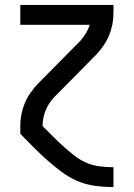

<svg xmlns="http://www.w3.org/2000/svg" viewBox="-20 -540 540 775"><path d="M437 215Q400 215 362.5 210Q325 205 291 190Q257 175 227 152.5Q197 130 169 105Q141 80 114.5 53.5Q88 27 62 0V-33Q62 -56 66.5 -79Q71 -102 80 -123.5Q89 -145 102.5 -164.5Q116 -184 132 -201L304 -375Q305 -376 306 -377Q307 -378 307 -379L308 -380Q319 -393 328 -408Q337 -423 342 -440H62V-520H438V-488Q438 -464 433.5 -441Q429 -418 420 -396.5Q411 -375 397.5 -355.5Q384 -336 368 -319L196 -145Q195 -144 194 -143Q193 -142 193 -141L192 -140Q173 -118 162.5 -90Q152 -62 152 -33V-31Q172 -11 192.5 9.5Q213 30 234 49Q255 68 277.5 86Q300 104 325.5 115.5Q351 127 379.5 131Q408 135 437 135H438V215Z"/></svg>

Font: Iosevka Curly Medium
Style: Regular
Weight: 500
Monospace: yes
Designer: Belleve Invis
Foundry: Belleve Invis
Version: Version 22.1.2; ttfautohint (v1.8.4)